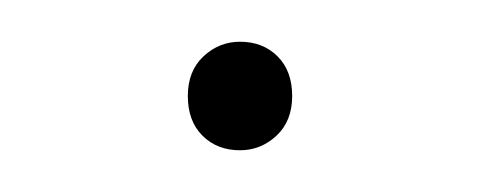

<svg xmlns="http://www.w3.org/2000/svg" viewBox="-20 -72 230 92"><path d="M70 -26Q70 -38 77.5 -45Q85 -52 95 -52Q106 -52 113 -45Q120 -38 120 -26Q120 -14 112.5 -7Q105 0 95 0Q84 0 77 -7Q70 -14 70 -26Z"/></svg>

Font: Bitter Thin Thin
Style: Regular
Weight: 250
Version: Version 2.002